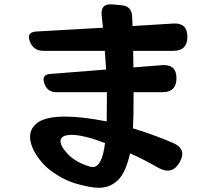

<svg xmlns="http://www.w3.org/2000/svg" viewBox="-20 -828 1040 914"><path d="M450 66Q415 66 352 49Q291 33 232 -8Q173 -49 139 -115Q123 -150 123 -176Q123 -220 163 -247Q204 -273 291 -273Q333 -273 382 -267Q431 -261 488 -250L489 -389H249Q205 -389 191 -431Q176 -473 220 -476L485 -497L479 -586H187Q139 -586 122 -631Q105 -675 153 -678L470 -696Q468 -711 467 -726Q466 -741 464 -755Q458 -813 516 -807L559 -803Q606 -799 609 -751Q610 -740 610 -728Q610 -716 611 -704L805 -716Q872 -720 872 -653Q872 -586 805 -586H614L615 -507L753 -518Q820 -522 820 -456Q820 -389 753 -389H616Q616 -262 613 -217Q659 -203 706.5 -186Q754 -169 805 -147Q871 -118 835 -55Q800 6 736 -28Q663 -70 599 -98Q579 -8 543 28Q505 66 450 66ZM422 -33Q466 -33 480 -147Q377 -186 321 -186Q269 -186 268 -156Q268 -131 305 -92.5Q342 -54 411 -34Z"/></svg>

Font: MaokenZhuyuanTi
Style: Regular
Weight: 400
Designer: Fontworks Inc & LongZhuTi team: ZERO子、时光羊、荆南、频凡、刘鹏、Little White Dog、帆影Magmeta、奈白不弍、白日月球、ChaoTawei、雨三（排名不分先后）
Version: Version 1.000; 20230222